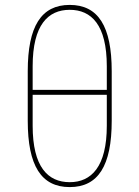

<svg xmlns="http://www.w3.org/2000/svg" viewBox="-20 -752 568 782"><path d="M415 -366V-240C415 -73 352 -10 264 -10C175 -10 113 -72 113 -240V-366ZM113 -386V-482C113 -651 176 -712 264 -712C352 -712 415 -651 415 -482V-386ZM435 -462C435 -645 380 -732 264 -732C148 -732 93 -645 93 -462V-260C93 -77 148 10 264 10C380 10 435 -77 435 -260Z"/></svg>

Font: Perun Thin
Style: Regular
Weight: 100
Foundry: Copyright (c) Stefan Peev, Context Ltd, 2016
Version: Version 1.089